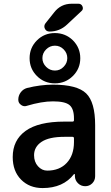

<svg xmlns="http://www.w3.org/2000/svg" viewBox="-20 -1001 584 1010"><path d="M314.5 -649.4Q334 -668.9 334 -695.3Q334 -721.7 314.9 -741.2Q295.9 -760.7 269 -760.7Q242.2 -760.7 222.7 -741.2Q203.1 -721.7 203.1 -695.3Q203.1 -668.9 222.7 -649.4Q242.2 -629.9 269 -629.9Q295.9 -629.9 314.5 -649.4ZM363.3 -789.1Q402.3 -750 402.3 -694.8Q402.3 -639.6 363.3 -601.1Q324.2 -562.5 268.6 -562.5Q212.9 -562.5 174.3 -601.1Q135.7 -639.6 135.7 -694.8Q135.7 -750 174.3 -788.6Q212.9 -827.1 268.6 -827.1Q324.2 -827.1 363.3 -789.1ZM369.1 -273.4Q369.1 -281.2 361.3 -281.2H318.4Q238.3 -281.2 198.7 -254.9Q159.2 -228.5 159.2 -184.6Q159.2 -149.4 179.7 -126.5Q200.2 -103.5 228.5 -103.5Q293 -103.5 331.1 -144Q369.1 -184.6 369.1 -253.9ZM264.6 -935.5Q299.8 -981.4 357.4 -981.4H392.6Q408.2 -981.4 414.1 -966.8Q419.9 -952.1 408.2 -942.4L333 -872.1Q293.9 -835 240.2 -835Q223.6 -835 216.3 -849.6Q209 -864.3 218.8 -877.9ZM258.8 -555.7Q385.7 -555.7 433.1 -509.8Q480.5 -463.9 480.5 -342.8V-74.2Q480.5 -51.8 465.3 -36.6Q450.2 -21.5 428.2 -21.5Q406.2 -21.5 390.6 -36.6Q375 -51.8 374 -73.2V-84Q374 -85 372.6 -85.4Q371.1 -85.9 369.1 -85Q312.5 -11.7 204.1 -11.7Q134.8 -11.7 90.8 -56.2Q46.9 -100.6 46.9 -174.8Q46.9 -263.7 114.7 -312.5Q182.6 -361.3 318.4 -361.3H361.3Q369.1 -361.3 369.1 -369.1V-377.9Q369.1 -428.7 345.7 -448.2Q322.3 -467.8 258.8 -467.8Q199.2 -467.8 121.1 -444.3Q116.2 -442.4 110.4 -442.4Q99.6 -442.4 90.8 -449.2Q76.2 -459 76.2 -476.6Q76.2 -498 88.9 -515.1Q101.6 -532.2 122.1 -538.1Q193.4 -555.7 258.8 -555.7Z"/></svg>

Font: Gen Jyuu Gothic Medium
Style: Regular
Weight: 500
Designer: [Source Han Sans]
Ryoko NISHIZUKA  (kana & ideographs); Paul D. Hunt (Latin, Greek & Cyrillic); Wenlong ZHANG  (bopomofo
Version: Version 1.002.20150607